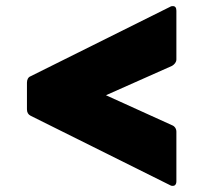

<svg xmlns="http://www.w3.org/2000/svg" viewBox="-20 -623 706 627"><path d="M556 -31V-193C556 -203 550 -211 542 -214L326 -312L542 -408C550 -413 556 -420 556 -429V-588C556 -598 552 -603 545 -603C542 -603 539 -603 536 -601L80 -374C72 -371 68 -363 68 -353V-266C68 -256 72 -249 80 -245L536 -18C539 -16 542 -16 545 -16C551 -16 556 -21 556 -31Z"/></svg>

Font: LINE Seed JP_OTF ExtraBold
Style: Regular
Weight: 800
Designer: LY Corporation & Fontrix & Fontworks
Version: Version 1.013